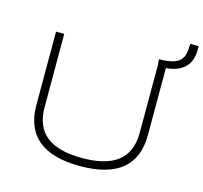

<svg xmlns="http://www.w3.org/2000/svg" viewBox="-118 -968 1170 1107"><g transform="rotate(15 467.0 -414.5)"><path d="M451 8Q285 8 201.5 -61Q118 -130 118 -267V-705H167V-268Q167 -152 237.5 -96Q308 -40 451 -40Q594 -40 664.5 -96Q735 -152 735 -268V-705H784V-267Q784 -130 701 -61Q618 8 451 8ZM753 -664 733 -682V-705Q789 -706 822 -717Q855 -728 869 -754Q883 -780 883 -824V-837H934V-814Q934 -766 914 -732.5Q894 -699 854 -682Q814 -665 753 -664Z"/></g></svg>

Font: Nunito Sans 10pt Expanded ExtraLight
Style: Regular
Weight: 250
Width: 7
Designer: Vernon Adams
Foundry: Vernon Adams
Version: Version 3.101;gftools[0.9.27]